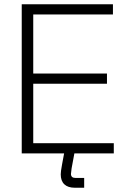

<svg xmlns="http://www.w3.org/2000/svg" viewBox="-20 -720 602 901"><path d="M510 -700V-652H136V-375H482V-327H136V-48H514V0H82V-700ZM329 0 316 70Q313 90 313 96Q313 115 334 115H375V161H331Q299 161 282 145Q265 129 265 98Q265 85 271 53L273 42L284 -17Z"/></svg>

Font: Space Grotesk Variable
Style: Regular
Weight: 400
Designer: Florian Karsten (Space Grotesk), Colophon Foundry (Space Mono)
Foundry: Florian Karsten
Version: Version 1.106